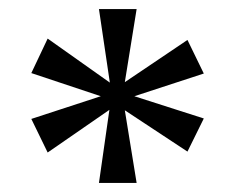

<svg xmlns="http://www.w3.org/2000/svg" viewBox="-20 -819 518 423"><path d="M221 -577 198 -416H281L255 -576L393 -485L429 -558L276 -607L429 -657L393 -731L255 -638L281 -799H198L222 -637L85 -734L49 -658L202 -607L49 -557L85 -483Z"/></svg>

Font: Noto Serif Sinhala SemiCondensed
Style: Regular
Weight: 400
Width: 4
Designer: Jelle Bosma - Monotype Design Team
Foundry: Monotype Imaging Inc.
Version: Version 2.007